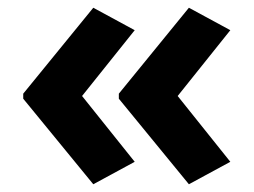

<svg xmlns="http://www.w3.org/2000/svg" viewBox="-20 -522 655 496"><path d="M40 -280 221 -502 328 -444 192 -274 328 -104 221 -46 40 -267ZM287 -280 468 -502 575 -444 439 -274 575 -104 468 -46 287 -267Z"/></svg>

Font: Noto Sans Tamil
Style: Regular
Weight: 400
Designer: Jelle Bosma - Monotype Design Team
Foundry: Monotype Imaging Inc.
Version: Version 2.003